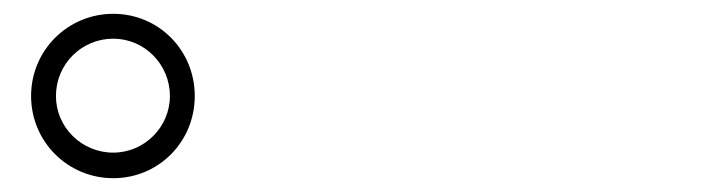

<svg xmlns="http://www.w3.org/2000/svg" viewBox="-20 -867 1040 278"><path d="M144 -609C210 -609 262 -662 262 -728C262 -794 210 -847 144 -847C78 -847 25 -794 25 -728C25 -662 78 -609 144 -609ZM144 -646C98 -646 61 -683 61 -728C61 -774 98 -811 144 -811C189 -811 226 -774 226 -728C226 -683 189 -646 144 -646Z"/></svg>

Font: Source Han Serif CN Medium
Style: Regular
Weight: 500
Designer: Ryoko NISHIZUKA 西塚涼子 (kana & ideographs); Frank Grießhammer (Latin, Greek & Cyrillic); Wenlong ZHANG 张文龙 (bopomofo); San
Foundry: Adobe
Version: Version 2.002;hotconv 1.1.0;makeotfexe 2.6.0